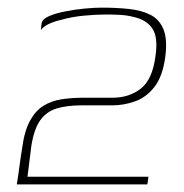

<svg xmlns="http://www.w3.org/2000/svg" viewBox="-20 -483 481 503"><path d="M24 0Q28 -24 31 -47.5Q34 -71 38 -95Q44 -140 58.5 -166.5Q73 -193 94 -206Q115 -219 142 -223Q169 -227 200 -227Q219 -227 237.5 -227Q256 -227 275 -227Q318 -227 348.5 -250.5Q379 -274 387 -334Q395 -385 379 -408.5Q363 -432 328 -439Q313 -443 295 -444Q277 -445 257 -445Q232 -445 200 -442Q168 -439 140 -431Q127 -428 116.5 -424Q106 -420 98.5 -415Q91 -410 87 -404Q87 -405 87.5 -409Q88 -413 88.5 -417.5Q89 -422 89 -422Q91 -433 108 -440.5Q125 -448 150 -453Q175 -458 201 -460.5Q227 -463 247 -463Q285 -463 318 -459.5Q351 -456 374.5 -444Q398 -432 408.5 -405.5Q419 -379 413 -334Q406 -282 384 -254.5Q362 -227 332.5 -217Q303 -207 275 -207Q255 -207 234 -207Q213 -207 193 -207Q156 -207 129 -199Q102 -191 85.5 -168Q69 -145 62 -100L52 -20H369L366 0Z"/></svg>

Font: Genos Thin Thin
Style: Italic
Weight: 250
Italic angle: -8°
Version: Version 1.010